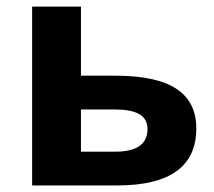

<svg xmlns="http://www.w3.org/2000/svg" viewBox="-20 -566 654 586"><path d="M227.1 -545.9H78.1V0H337.9C498.5 0 579.1 -58.1 579.1 -173.8C579.1 -281.7 500 -335 332 -335H227.1ZM430.2 -171.9C430.2 -126 397 -103 331.1 -103H227.1V-231.9H329.1C396 -231.9 430.2 -214.4 430.2 -171.9Z"/></svg>

Font: Noto Reveo Sans
Style: Bold
Weight: 700
Designer: Monotype Design team
Foundry: Monotype Imaging Inc.
Version: Version 1.04